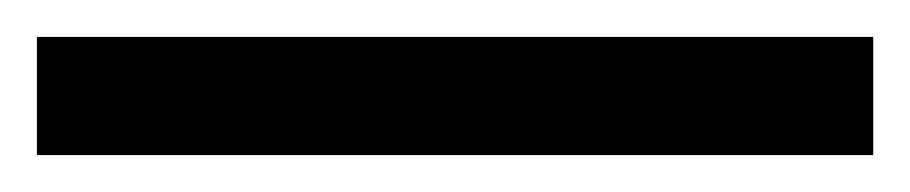

<svg xmlns="http://www.w3.org/2000/svg" viewBox="-25 -22 493 104"><path d="M-5 62V-2H448V62Z"/></svg>

Font: Sinter Normal
Style: Regular
Weight: 350
Foundry: Adobe & rsms
Version: Version 1.000